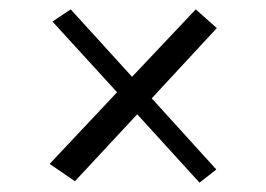

<svg xmlns="http://www.w3.org/2000/svg" viewBox="-20 -582 568 410"><path d="M443 -522 304 -372 442 -220 406 -192 273 -338 140 -195 86 -232 230 -385 92 -536 131 -562 262 -418 398 -562Z"/></svg>

Font: Halant
Style: Regular
Weight: 400
Designer: Hitesh Malaviya (Devanagari), Satya Rajpurohit (Latin)
Foundry: Indian Type Foundry
Version: Version 1.100;PS 1.0;hotconv 1.0.78;makeotf.lib2.5.61930; tt